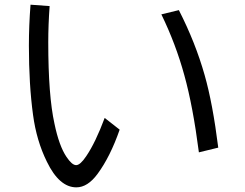

<svg xmlns="http://www.w3.org/2000/svg" viewBox="-20 -767 1039 814"><path d="M487.3 -217.3Q447.3 -102.5 393.6 -29.8Q351.6 27.3 303.7 27.3Q231.4 27.3 178.7 -81.5Q134.8 -170.4 120.1 -279.8Q102.5 -408.2 102.5 -573.7Q102.5 -657.7 109.4 -747.1L190.4 -741.2Q184.6 -661.6 184.6 -587.4Q184.6 -361.3 210.9 -242.7Q230.5 -148.4 261.7 -102.1Q285.2 -66.9 302.7 -66.9Q320.3 -66.9 345.7 -105Q384.8 -162.6 423.8 -267.1ZM823.2 -121.1Q797.9 -316.9 761.7 -447.3Q725.6 -579.6 664.1 -706.1L738.3 -724.1Q808.6 -586.4 847.7 -448.2Q881.8 -328.6 905.3 -141.1Z"/></svg>

Font: UDEV Gothic 35
Style: Regular
Weight: 400
Version: v2.1.0; ttfautohint (v1.8.4.7-5d5b-dirty) -l 6 -r 45 -G 200 